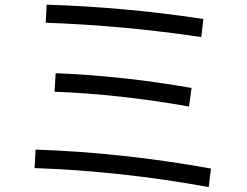

<svg xmlns="http://www.w3.org/2000/svg" viewBox="-20 -757 1040 810"><path d="M126 -47.9 129.9 -126Q496.1 -113.3 870.1 -45.9L860.4 32.2Q490.2 -35.2 126 -47.9ZM210 -370.1 214.8 -448.2Q502.9 -436.5 788.1 -385.7L777.3 -307.6Q485.4 -359.4 210 -370.1ZM172.9 -661.1 176.8 -737.3Q512.7 -726.6 837.9 -676.8L829.1 -600.6Q502.9 -649.4 172.9 -661.1Z"/></svg>

Font: Mgen+ 1c regular
Style: Regular
Weight: 400
Designer: [Source Han Sans]
Ryoko NISHIZUKA  (kana & ideographs); Paul D. Hunt (Latin, Greek & Cyrillic); Wenlong ZHANG  (bopomofo
Version: Version 1.059.20150602